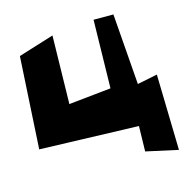

<svg xmlns="http://www.w3.org/2000/svg" viewBox="-94 -574 793 803"><g transform="rotate(-15 302.5 -173.0)"><path d="M43 -415 196.8 -462.9 190.9 -167.5 374 -186.5 379.9 -481.9H465.8L489.3 -174.3L576.2 -191.9L584 136.2L445.8 106L448.2 -3.4L20 -17.1Z"/></g></svg>

Font: Some Time Later
Style: Regular
Weight: 400
Version: Version 003.300